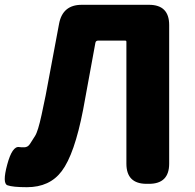

<svg xmlns="http://www.w3.org/2000/svg" viewBox="-34 -765 810 799"><path d="M78 14Q19 14 -3 6Q-25 -2 -4 -80Q17 -158 46 -153Q51 -152 66.5 -152Q82 -152 91 -166.5Q100 -181 112 -199.5Q124 -218 139 -287Q148 -327 156 -368L212 -667Q227 -745 306 -745H586Q670 -745 670 -661V-84Q670 0 586 0H576Q492 0 492 -84V-591Q492 -596 487 -596H374Q365 -596 363 -587L312 -309Q276 -123 223 -53Q173 14 78 14Z"/></svg>

Font: Resource Han Rounded KR Heavy
Style: Regular
Weight: 900
Designer: Cyano Hao (round all glyphs); Ryoko NISHIZUKA 西塚涼子 (kana, bopomofo & ideographs); Paul D. Hunt (Latin, Greek & Cyrillic)
Foundry: Cyano Hao
Version: 0.990